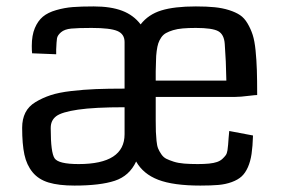

<svg xmlns="http://www.w3.org/2000/svg" viewBox="-20 -571 876 598"><path d="M465 -195Q465 -173 465.5 -160.5Q466 -148 467.5 -132.5Q469 -117 472.5 -108.5Q476 -100 482.5 -90.5Q489 -81 498 -76.5Q507 -72 521 -67.5Q535 -63 553.5 -61.5Q572 -60 596 -60Q616 -60 631 -61.5Q646 -63 656 -66.5Q666 -70 672.5 -76Q679 -82 683 -87.5Q687 -93 688.5 -103Q690 -113 690.5 -120.5Q691 -128 692 -141Q693 -154 694 -163L768 -149Q767 -115 763.5 -91.5Q760 -68 752 -50Q744 -32 732.5 -21.5Q721 -11 702 -4Q683 3 660.5 5Q638 7 604 7Q520 7 473 -11Q426 -29 404 -68Q383 -23 337.5 -8Q292 7 212 7Q163 7 131.5 -2.5Q100 -12 81.5 -34.5Q63 -57 56 -89.5Q49 -122 49 -173Q49 -200 59 -220Q69 -240 90.5 -253Q112 -266 137.5 -274.5Q163 -283 202 -287.5Q241 -292 278.5 -293.5Q316 -295 368 -295V-440Q368 -465 345.5 -474.5Q323 -484 265 -484Q223 -484 202 -482Q181 -480 170 -470.5Q159 -461 157.5 -451.5Q156 -442 155 -417Q155 -408 155 -402L80 -405Q79 -413 79 -428Q79 -461 88.5 -483.5Q98 -506 113.5 -519Q129 -532 155 -539.5Q181 -547 207 -549Q233 -551 272 -551Q325 -551 360.5 -537.5Q396 -524 418 -495Q442 -526 482.5 -538.5Q523 -551 590 -551Q624 -551 648.5 -548.5Q673 -546 693.5 -539.5Q714 -533 727.5 -524Q741 -515 751 -498Q761 -481 767 -462.5Q773 -444 776 -414Q779 -384 780 -353Q781 -322 781 -275Q775 -275 759 -273Q743 -271 731 -270Q719 -269 709 -269H465ZM368 -153V-237Q274 -237 223 -229.5Q172 -222 155 -209Q138 -196 138 -173Q138 -172 138 -170Q138 -96 150 -78Q162 -60 225 -60Q368 -60 368 -153ZM465 -320H685Q684 -382 680 -434Q678 -464 659.5 -474Q641 -484 590 -484Q567 -484 549.5 -482.5Q532 -481 519 -477Q506 -473 497 -468Q488 -463 482 -454Q476 -445 473 -436Q470 -427 468 -412Q466 -397 466 -383.5Q466 -370 465 -349Q465 -330 465 -320Z"/></svg>

Font: Myanmar Chatu
Style: Regular
Weight: 400
Designer: Danh Hong
Foundry: Google Inc.
Version: Version 2.00 November 20, 2015